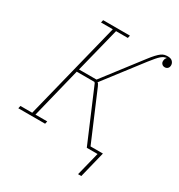

<svg xmlns="http://www.w3.org/2000/svg" viewBox="-203 -836 1051 1129"><g transform="rotate(30 323.0 -272.0)"><path d="M535 0H462L312 -353L307 -358H187L103 -18H183L179 0H-3L1 -18H81L246 -680H166L170 -698H352L348 -680H268L192 -376H311L504 -627Q523 -652 537.5 -667.5Q552 -683 563 -691Q574 -699 584.5 -701.5Q595 -704 607 -704Q628 -704 638.5 -693Q649 -682 649 -668Q649 -654 641 -646.5Q633 -639 622 -639Q610 -639 602.5 -646.5Q595 -654 595 -664Q595 -673 597 -679Q599 -685 604 -690V-693Q595 -691 587 -687.5Q579 -684 569.5 -676Q560 -668 547.5 -653.5Q535 -639 517 -616L324 -365Q328 -363 330.5 -359.5Q333 -356 338 -345L477 -18H561L517 160H495Z"/></g></svg>

Font: IBM Plex Serif Thin
Style: Italic
Weight: 100
Italic angle: -14°
Designer: Mike Abbink, Paul van der Laan, Pieter van Rosmalen
Foundry: Bold Monday
Version: Version 3.001